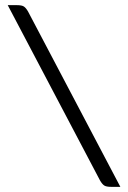

<svg xmlns="http://www.w3.org/2000/svg" viewBox="-20 -685 497 745"><path d="M46 -665Q65 -665 73 -659.5Q81 -654 89 -640L447 40H411Q392 40 384 34.5Q376 29 368 15L10 -665Z"/></svg>

Font: Changa SemiBold
Style: Regular
Weight: 600
Designer: Eduardo Rodriguez Tunni
Foundry: Eduardo Rodriguez Tunni
Version: Version 2.002; ttfautohint (v1.5) -l 8 -r 50 -G 150 -x 14 -H